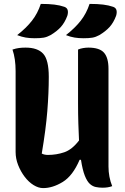

<svg xmlns="http://www.w3.org/2000/svg" viewBox="-20 -954 640 984"><path d="M189 -934Q230 -934 258.5 -930.5Q287 -927 310 -919Q324 -914 327 -901.5Q330 -889 325 -873Q312 -838 291.5 -815.5Q271 -793 239 -774Q221 -764 203.5 -761Q186 -758 158 -758Q133 -758 112 -761.5Q91 -765 68 -774Q114 -810 143.5 -847.5Q173 -885 189 -934ZM439 -934Q480 -934 508.5 -930.5Q537 -927 560 -919Q574 -914 577 -901.5Q580 -889 575 -873Q562 -838 541.5 -815.5Q521 -793 489 -774Q471 -764 453.5 -761Q436 -758 408 -758Q383 -758 362 -761.5Q341 -765 318 -774Q364 -810 393.5 -847.5Q423 -885 439 -934ZM201 10Q177 10 152 -5.5Q127 -21 106.5 -48Q86 -75 73 -108Q60 -141 60 -175V-590Q60 -653 44 -700Q62 -706 77.5 -708Q93 -710 111 -710Q173 -710 201.5 -678.5Q230 -647 230 -560Q230 -478 222.5 -384.5Q215 -291 194 -167Q207 -160 226 -160Q269 -160 309 -173.5Q349 -187 385 -234Q383 -273 381.5 -321Q380 -369 380 -427V-700Q391 -705 405.5 -707.5Q420 -710 433 -710Q490 -710 513 -684Q536 -658 536 -601V-101Q536 -47 555 0Q534 8 506 8Q488 8 471 4.5Q454 1 440 -12Q426 -25 414.5 -54Q403 -83 395 -135H388Q353 -53 301.5 -21.5Q250 10 201 10Z"/></svg>

Font: Recursive Mn Csl St XBd
Style: Regular
Weight: 800
Monospace: yes
Version: Version 1.079;hotconv 1.0.112;makeotfexe 2.5.65598; ttfautoh